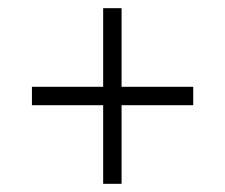

<svg xmlns="http://www.w3.org/2000/svg" viewBox="-20 -592 550 469"><path d="M232 -143H277V-335H452V-380H277V-572H232V-380H58V-335H232Z"/></svg>

Font: Noto Serif Myanmar SemiCondensed Light
Style: Regular
Weight: 300
Width: 4
Designer: Ben Mitchell and the Monotype Design Team
Foundry: Monotype Imaging Inc.
Version: Version 2.106